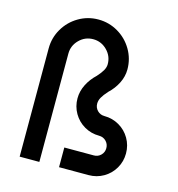

<svg xmlns="http://www.w3.org/2000/svg" viewBox="-110 -846 871 942"><g transform="rotate(15 325.0 -375.0)"><path d="M275 -750Q329 -750 375 -723Q421 -696 448 -650Q475 -604 475 -550Q475 -514 458 -480Q441 -446 412 -419Q393 -398 384 -382Q375 -366 375 -350Q375 -329 389.5 -314.5Q404 -300 425 -300Q466 -300 500.5 -280Q535 -260 555 -225.5Q575 -191 575 -150Q575 -109 555 -74.5Q535 -40 500.5 -20Q466 0 425 0H275V-100H425Q446 -100 460.5 -114.5Q475 -129 475 -150Q475 -171 460.5 -185.5Q446 -200 425 -200Q384 -200 349.5 -220Q315 -240 295 -274.5Q275 -309 275 -350Q275 -386 292 -420Q309 -454 338 -481Q357 -502 366 -518Q375 -534 375 -550Q375 -591 345.5 -620.5Q316 -650 275 -650Q234 -650 204.5 -620.5Q175 -591 175 -550V0H75V-550Q75 -604 102 -650Q129 -696 175 -723Q221 -750 275 -750Z"/></g></svg>

Font: Monoikos Medium
Style: Regular
Weight: 500
Designer: Brian Krent
Version: Version 0.088